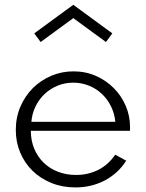

<svg xmlns="http://www.w3.org/2000/svg" viewBox="-20 -784 621 818"><path d="M301.4 14.5Q335.9 14.5 367.7 6.8Q399.5 -0.9 427.3 -15.7Q455 -30.5 478 -51.6Q500.9 -72.7 517.7 -99.5L470.9 -125Q456.8 -104.1 438.9 -88Q420.9 -71.8 399.8 -60.9Q378.6 -50 354.5 -44.3Q330.5 -38.6 304.1 -38.6Q261.8 -38.6 226.4 -52.5Q190.9 -66.4 165.5 -91.4Q140 -116.4 125.7 -150.9Q111.4 -185.5 111.4 -226.8H533.6Q534.1 -230.5 534.1 -234.1Q534.1 -237.7 534.1 -242.3Q534.1 -290 515.7 -333Q497.3 -375.9 464.8 -408.6Q432.3 -441.4 388.4 -460.7Q344.5 -480 293.2 -480Q242.7 -480 198 -460.9Q153.2 -441.8 119.8 -408.4Q86.4 -375 66.8 -329.3Q47.3 -283.6 47.3 -230.5Q47.3 -178.6 66.1 -133.9Q85 -89.1 118.9 -56.1Q152.7 -23.2 199.3 -4.3Q245.9 14.5 301.4 14.5ZM113.6 -265Q116.8 -300.9 131.8 -331.4Q146.8 -361.8 170.7 -384.1Q194.5 -406.4 225.7 -419.1Q256.8 -431.8 292.3 -431.8Q327.3 -431.8 358.4 -419.3Q389.5 -406.8 413.4 -384.5Q437.3 -362.3 452.5 -331.8Q467.7 -301.4 471.4 -265ZM292.3 -706.8 431.4 -605 458.6 -641.8 292.3 -763.6 125.9 -641.8 153.2 -605Z"/></svg>

Font: Spartan MB
Style: Regular
Weight: 212
Designer: Matt Bailey, Mirko Velimirovic
Foundry: Matt Bailey
Version: Version 1.005